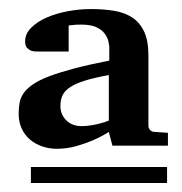

<svg xmlns="http://www.w3.org/2000/svg" viewBox="-20 -703 399 422"><path d="M219.2 -538.1Q187.5 -532.2 167 -525.9Q146.5 -519.5 134.3 -511.5Q122.1 -503.4 117.4 -493.4Q112.8 -483.4 112.8 -470.2Q112.8 -451.2 125.7 -438.5Q138.7 -425.8 159.2 -425.8Q169.4 -425.8 180.2 -427.5Q190.9 -429.2 199.7 -431.6Q210 -434.1 219.2 -438ZM47.9 -300.8V-335.9H347.2V-300.8ZM227.1 -382.8 219.2 -413.1Q203.1 -402.8 184.1 -394.5Q168 -387.7 147.5 -381.8Q127 -376 105 -376Q87.9 -376 72.5 -381.3Q57.1 -386.7 45.7 -396.5Q34.2 -406.2 27.6 -420.7Q21 -435.1 21 -453.1Q21 -466.3 23.2 -477.8Q25.4 -489.3 32.7 -499.3Q40 -509.3 53.5 -518.3Q66.9 -527.3 88.9 -535.6Q110.8 -543.9 143.1 -552.5Q175.3 -561 220.2 -569.8V-592.8Q220.7 -601.6 218.5 -611.3Q216.3 -621.1 209.7 -629.6Q203.1 -638.2 190.9 -643.6Q178.7 -648.9 159.2 -648.9Q152.3 -648.9 147.5 -648.7Q142.6 -648.4 138.7 -647.9Q134.3 -647.5 130.9 -647V-589.8H64Q55.7 -589.4 49.3 -591.3Q43.9 -593.3 39.6 -597.7Q35.2 -602.1 35.2 -611.8Q35.2 -628.4 48.1 -641.6Q61 -654.8 81.8 -664.1Q102.5 -673.3 128.4 -678.2Q154.3 -683.1 180.2 -683.1Q208 -683.1 231.2 -679.2Q254.4 -675.3 271 -664.3Q287.6 -653.3 296.9 -633.3Q306.2 -613.3 306.2 -581.1V-426.8Q306.2 -420.9 310.1 -417Q314 -413.1 319.8 -413.1L349.1 -411.1V-382.8Z"/></svg>

Font: Charis SIL Eur
Style: Bold
Weight: 700
Foundry: SIL International
Version: Version 5.000